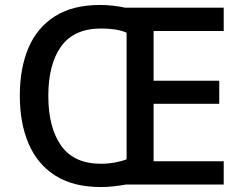

<svg xmlns="http://www.w3.org/2000/svg" viewBox="-20 -745 983 775"><path d="M384 -725Q410 -725 436.5 -722Q463 -719 485 -714H883V-620H600V-419H865V-326H600V-94H883V0H488Q466 4 439.5 7Q413 10 387 10Q276 10 203.5 -36Q131 -82 95.5 -165Q60 -248 60 -359Q60 -470 95 -552Q130 -634 202 -679.5Q274 -725 384 -725ZM389 -630Q279 -630 227 -558Q175 -486 175 -358Q175 -231 226.5 -157.5Q278 -84 388 -84Q416 -84 443.5 -89Q471 -94 491 -102V-613Q471 -622 444 -626Q417 -630 389 -630Z"/></svg>

Font: Noto Sans Nag Mundari Medium
Style: Regular
Weight: 500
Version: Version 1.000